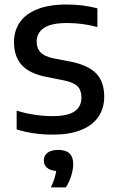

<svg xmlns="http://www.w3.org/2000/svg" viewBox="-20 -572 502 830"><path d="M52 -12.5V-93.5Q130 -70 208.5 -70Q272.5 -70 302.2 -90.5Q332 -111 332 -150Q332 -182 315.2 -198.8Q298.5 -215.5 258.5 -224L180.5 -239.5Q107 -254 73.8 -291Q40.5 -328 40.5 -390Q40.5 -438.5 65.5 -475.2Q90.5 -512 141.5 -532.2Q192.5 -552.5 268 -552.5Q339 -552.5 401 -536V-455Q337.5 -472.5 270.5 -472.5Q200.5 -472.5 169.5 -450.8Q138.5 -429 138.5 -392.5Q138.5 -363.5 154.8 -346Q171 -328.5 210 -320L288 -305Q362.5 -289.5 396.5 -253.8Q430.5 -218 430.5 -154.5Q430.5 -103.5 405 -66.5Q379.5 -29.5 329.8 -9.8Q280 10 209.5 10Q124 10 52 -12.5ZM296.5 137Q296.5 160 288 187.5Q279.5 215 265 238H200Q218.5 198.5 223 167Q196.5 165 183 153Q169.5 141 169.5 121.5Q169.5 100.5 185.5 88.2Q201.5 76 232 76Q296.5 76 296.5 137Z"/></svg>

Font: Encode Sans Medium
Style: Regular
Weight: 500
Designer: Multiple Designers
Foundry: Impallari Type
Version: Version 2.000